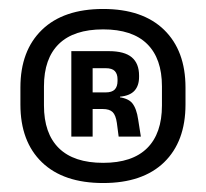

<svg xmlns="http://www.w3.org/2000/svg" viewBox="-20 -669 460 428"><path d="M210 -261Q121.5 -261 73.5 -307.2Q25.5 -353.5 25.5 -436V-474Q25.5 -556 73.5 -602.5Q121.5 -649 210 -649Q298 -649 345.8 -602.5Q393.5 -556 393.5 -474V-436Q393.5 -353.5 345.8 -307.2Q298 -261 210 -261ZM210 -306Q275 -306 308 -338.8Q341 -371.5 341 -434V-476.5Q341 -538.5 308 -571Q275 -603.5 210 -603.5Q144.5 -603.5 111.2 -571Q78 -538.5 78 -476.5V-434Q78 -371.5 111.2 -338.8Q144.5 -306 210 -306ZM244.5 -364.5 240.5 -395Q238 -412.5 231 -419.2Q224 -426 209 -426H171.5V-463H215.5Q229.5 -463 235.8 -469.5Q242 -476 242 -488.5V-492.5Q242 -504 236 -510.5Q230 -517 215.5 -517H171V-555H222.5Q257.5 -555 273.8 -541.2Q290 -527.5 290 -500.5V-497.5Q290 -478 279.8 -466.8Q269.5 -455.5 247.5 -453.5V-447.5L239.5 -453Q265 -451 274.8 -439Q284.5 -427 288 -402.5L294 -364.5ZM139 -364.5V-555H186.5V-450.5V-434.5V-364.5Z"/></svg>

Font: Anek Latin SemiBold
Style: Regular
Weight: 600
Designer: Yesha Goshar
Foundry: Ek Type
Version: Version 1.003